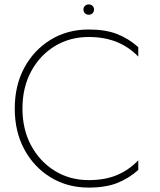

<svg xmlns="http://www.w3.org/2000/svg" viewBox="-20 -843 725 872"><path d="M359 -800Q359 -810 366 -816.5Q373 -823 383 -823Q393 -823 400 -816.5Q407 -810 407 -800Q407 -789 400 -782.5Q393 -776 383 -776Q373 -776 366 -782.5Q359 -789 359 -800ZM82 -350Q82 -255 121.5 -182Q161 -109 229 -67Q297 -25 383 -25Q457 -25 511.5 -48Q566 -71 608 -115V-71Q564 -32 511.5 -11.5Q459 9 383 9Q286 9 210 -37.5Q134 -84 90.5 -164.5Q47 -245 47 -350Q47 -455 90.5 -535.5Q134 -616 210 -662.5Q286 -709 383 -709Q459 -709 511.5 -688.5Q564 -668 608 -629V-586Q567 -629 511 -652Q455 -675 383 -675Q297 -675 229 -633.5Q161 -592 121.5 -519Q82 -446 82 -350Z"/></svg>

Font: Jost* Thin
Style: Regular
Weight: 200
Version: Version 3.7